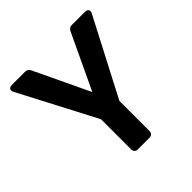

<svg xmlns="http://www.w3.org/2000/svg" viewBox="-183 -849 998 998"><g transform="rotate(-45 316.0 -350.0)"><path d="M28 -669 249 -246V-26C249 -9 258 0 274 0H358C374 0 384 -9 384 -26V-246L604 -669C613 -686 605 -700 585 -700H489C475 -700 466 -694 460 -681L317 -378L173 -681C167 -694 158 -700 144 -700H47C27 -700 19 -686 28 -669Z"/></g></svg>

Font: Arvore Sans SemiBold
Style: Regular
Weight: 600
Designer: Jonny Pinhorn (Latin) Dan Schunck (customization for Arvore)
Version: Version 1.000;Glyphs 3.3 (3305)